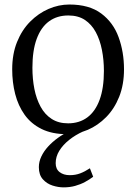

<svg xmlns="http://www.w3.org/2000/svg" viewBox="-20 -583 603 850"><path d="M34 -276Q34 -344 55.5 -397.2Q77 -450.5 113.5 -487.2Q150 -524 195 -543.5Q240 -563 287 -563Q375 -563 428.2 -523.2Q481.5 -483.5 505.2 -418Q529 -352.5 529 -276Q529 -208.5 507.8 -155Q486.5 -101.5 450 -64.5Q413.5 -27.5 368.5 -8.2Q323.5 11 276.5 11Q210.5 11 164 -12Q117.5 -35 89 -75Q60.5 -115 47.2 -166.8Q34 -218.5 34 -276ZM281.5 -37Q331 -37 366.5 -63.2Q402 -89.5 421 -141.2Q440 -193 440 -269Q440 -318 431.2 -362.2Q422.5 -406.5 404 -440.8Q385.5 -475 355.8 -494.8Q326 -514.5 282.5 -514.5Q232.5 -514.5 197 -488.5Q161.5 -462.5 142.5 -411Q123.5 -359.5 123.5 -283Q123.5 -233.5 132.2 -189.2Q141 -145 159.8 -110.5Q178.5 -76 208.8 -56.5Q239 -37 281.5 -37ZM261.5 246.5Q238 246.5 212.8 238.5Q187.5 230.5 169.8 210.8Q152 191 152 157Q152 133 163 109.8Q174 86.5 192.8 66Q211.5 45.5 235.5 28Q259.5 10.5 285.5 -1L313.5 -5L348 -1Q313.5 14.5 286 36.5Q258.5 58.5 242.5 84.5Q226.5 110.5 226.5 139.5Q226.5 165.5 244 179Q261.5 192.5 289 192.5Q314 192.5 335 184.5Q356 176.5 378 162L392.5 199.5Q376 212 356 222.8Q336 233.5 312.5 240Q289 246.5 261.5 246.5Z"/></svg>

Font: Merriweather 36pt Light
Style: Regular
Weight: 300
Designer: Eben Sorkin
Foundry: Eben Sorkin
Version: Version 2.100